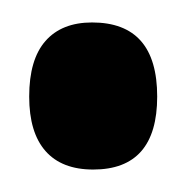

<svg xmlns="http://www.w3.org/2000/svg" viewBox="-20 -139 165 171"><path d="M63 12Q35 12 20.5 -4.5Q6 -21 6 -53Q6 -86 20.5 -102.5Q35 -119 62 -119Q91 -119 105.5 -102.5Q120 -86 120 -53Q120 12 63 12Z"/></svg>

Font: Bricolage Grotesque 48pt Condensed Medium
Style: Regular
Weight: 500
Width: 3
Designer: Mathieu Triay
Foundry: Atelier Triay
Version: Version 1.001;gftools[0.9.33.dev8+g029e19f]